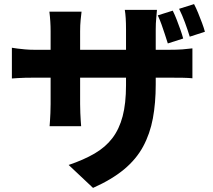

<svg xmlns="http://www.w3.org/2000/svg" viewBox="-20 -834 1040 937"><path d="M823 -782Q833 -762 842.5 -737.5Q852 -713 860.5 -689Q869 -665 874 -646L799 -622Q792 -644 784.5 -667Q777 -690 768.5 -714Q760 -738 750 -759ZM927 -814Q937 -795 947 -770.5Q957 -746 966 -722Q975 -698 980 -679L906 -655Q896 -688 882.5 -724.5Q869 -761 854 -791ZM740 -422Q740 -331 726 -256Q712 -181 678.5 -119Q645 -57 585.5 -7.5Q526 42 434 83L315 -29Q389 -54 442 -85Q495 -116 528.5 -160Q562 -204 578.5 -266.5Q595 -329 595 -418V-690Q595 -721 593.5 -745Q592 -769 589 -786H746Q745 -769 742.5 -745Q740 -721 740 -690ZM378 -777Q376 -761 373.5 -736.5Q371 -712 371 -681V-326Q371 -304 372 -282.5Q373 -261 374 -245Q375 -229 376 -218H222Q223 -229 224 -245Q225 -261 226 -282Q227 -303 227 -326V-682Q227 -705 225.5 -729Q224 -753 221 -777ZM38 -601Q49 -599 65 -597Q81 -595 102 -593Q123 -591 149 -591H803Q845 -591 870 -593Q895 -595 919 -598V-452Q900 -454 872.5 -454.5Q845 -455 804 -455H149Q123 -455 103 -454.5Q83 -454 67.5 -453Q52 -452 38 -451Z"/></svg>

Font: Noto Sans JP Thin ExtraBold
Style: Regular
Weight: 800
Version: Version 2.004-H2;hotconv 1.0.118;makeotfexe 2.5.65603